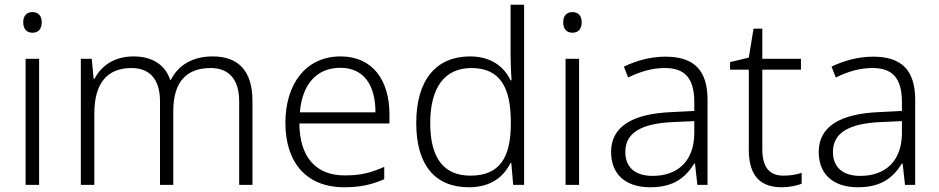

<svg xmlns="http://www.w3.org/2000/svg" viewBox="-20 -780 3963 810"><path d="M117 -729C92 -729 78 -713 78 -686C78 -658 92 -642 117 -642C142 -642 156 -658 156 -686C156 -713 142 -729 117 -729ZM145 -532H88V0H145Z M877 -542C794 -542 732 -506 701 -443H698C676 -509 620 -542 543 -542C460 -542 406 -500 379 -448H375L367 -532H321V0H378V-302C378 -431 434 -493 535 -493C609 -493 655 -448 655 -353V0H711V-311C711 -435 767 -493 869 -493C943 -493 989 -448 989 -353V0H1045V-355C1045 -485 982 -542 877 -542Z M1417 -542C1269 -542 1184 -424 1184 -262C1184 -95 1272 10 1432 10C1500 10 1548 -1 1601 -24V-76C1542 -50 1500 -40 1434 -40C1312 -40 1244 -118 1243 -259H1623V-298C1623 -440 1553 -542 1417 -542ZM1416 -494C1517 -494 1564 -418 1564 -306H1245C1255 -427 1318 -494 1416 -494Z M1958 10C2053 10 2106 -36 2134 -93H2137L2145 0H2191V-760H2134V-545C2134 -514 2136 -472 2138 -441H2134C2107 -498 2052 -542 1963 -542C1821 -542 1736 -444 1736 -261C1736 -83 1816 10 1958 10ZM1965 -39C1850 -39 1795 -116 1795 -260C1795 -410 1855 -493 1969 -493C2088 -493 2135 -413 2135 -266V-257C2135 -116 2088 -39 1965 -39Z M2395 -729C2370 -729 2356 -713 2356 -686C2356 -658 2370 -642 2395 -642C2420 -642 2434 -658 2434 -686C2434 -713 2420 -729 2395 -729ZM2423 -532H2366V0H2423Z M2787 -541C2723 -541 2662 -523 2612 -499L2630 -453C2681 -478 2730 -493 2785 -493C2866 -493 2909 -454 2909 -349V-312L2812 -307C2646 -300 2558 -245 2558 -139C2558 -43 2621 10 2723 10C2822 10 2871 -30 2909 -90H2912L2922 0H2965V-358C2965 -485 2907 -541 2787 -541ZM2819 -265 2909 -269V-217C2908 -105 2844 -38 2733 -38C2661 -38 2618 -73 2618 -139C2618 -219 2684 -259 2819 -265Z M3285 -39C3224 -39 3196 -77 3196 -151V-486H3359V-532H3196V-659H3159L3139 -537L3060 -518V-486H3139V-148C3139 -37 3189 10 3278 10C3311 10 3342 3 3362 -5V-51C3343 -44 3315 -39 3285 -39Z M3663 -541C3599 -541 3538 -523 3488 -499L3506 -453C3557 -478 3606 -493 3661 -493C3742 -493 3785 -454 3785 -349V-312L3688 -307C3522 -300 3434 -245 3434 -139C3434 -43 3497 10 3599 10C3698 10 3747 -30 3785 -90H3788L3798 0H3841V-358C3841 -485 3783 -541 3663 -541ZM3695 -265 3785 -269V-217C3784 -105 3720 -38 3609 -38C3537 -38 3494 -73 3494 -139C3494 -219 3560 -259 3695 -265Z"/></svg>

Font: Noto Sans Devanagari UI Light
Style: Regular
Weight: 300
Designer: Jelle Bosma - Monotype Design Team
Foundry: Monotype Imaging Inc.
Version: Version 2.004